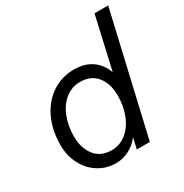

<svg xmlns="http://www.w3.org/2000/svg" viewBox="-165 -834 931 972"><g transform="rotate(-30 300.5 -348.0)"><path d="M521 -704H601L438 0H362L376 -63Q350 -29 313.5 -10.5Q277 8 238 8Q180 8 134 -22Q88 -52 63 -102Q38 -152 38 -211Q38 -299 70.5 -367Q103 -435 160 -472.5Q217 -510 288 -510Q350 -510 391.5 -481Q433 -452 452 -400ZM415 -286Q415 -354 381 -397Q347 -440 282 -440Q236 -440 198.5 -411Q161 -382 140 -330.5Q119 -279 119 -215Q119 -148 153 -104Q187 -60 252 -60Q298 -60 335.5 -89.5Q373 -119 394 -170.5Q415 -222 415 -286Z"/></g></svg>

Font: CBA Beacon Sans
Style: Italic
Weight: 400
Italic angle: -13°
Designer: Wei Huang
Foundry: Wei Huang
Version: Version 1.002